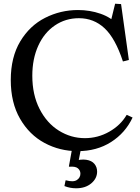

<svg xmlns="http://www.w3.org/2000/svg" viewBox="-20 -804 756 1034"><path d="M400 -750Q464 -750 521.5 -730Q579 -710 616 -669L569 -658L600 -784L632 -782L674 -481L642 -473Q601 -598 543 -652Q485 -706 405 -706Q333 -706 275.5 -667Q218 -628 186 -557.5Q154 -487 154 -396Q154 -294 193 -217.5Q232 -141 297 -100.5Q362 -60 437 -60Q507 -60 568 -94.5Q629 -129 662 -185H664L694 -171Q655 -88 578 -39Q501 10 398 10Q302 10 220 -34Q138 -78 88 -164.5Q38 -251 38 -373Q38 -496 89 -581Q140 -666 223 -708Q306 -750 400 -750ZM419 -18 401 74 353 94 351 92 371 -18ZM503 120Q503 157 471.5 183.5Q440 210 390 210Q357 210 327 198L333 168L335 167Q375 178 394 165.5Q413 153 413 131Q413 114 399.5 102.5Q386 91 353 94L375 64Q416 52 445 56.5Q474 61 488.5 78.5Q503 96 503 120Z"/></svg>

Font: Minipax
Style: Regular
Weight: 400
Designer: Raphaël Ronot
Foundry: Velvetyne Type Foundry
Version: Version 1.000